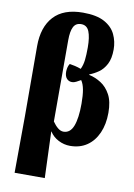

<svg xmlns="http://www.w3.org/2000/svg" viewBox="-105 -833 784 1122"><g transform="rotate(10 287.0 -272.5)"><path d="M63 223 65 -110 64 -529Q64 -642 122 -705Q180 -768 295 -768Q376 -768 422.5 -742.5Q469 -717 488.5 -675.5Q508 -634 508 -587Q508 -533 490.5 -499.5Q473 -466 446.5 -447.5Q420 -429 393 -419V-416Q430 -408 464 -386.5Q498 -365 520 -324.5Q542 -284 542 -217Q542 -149 519 -97Q496 -45 454 -16.5Q412 12 354 12Q318 12 285 -5Q252 -22 233 -52H232L242 223ZM302 -63Q342 -63 360 -109.5Q378 -156 378 -242Q378 -291 372 -324.5Q366 -358 352 -378Q339 -370 325.5 -363.5Q312 -357 303 -357Q283 -356 270 -370Q257 -384 257 -411Q257 -421 259.5 -434Q262 -447 270 -459Q284 -457 301.5 -453Q319 -449 338 -442Q350 -467 353.5 -497.5Q357 -528 357 -572Q357 -633 343.5 -666.5Q330 -700 296 -700Q264 -700 250.5 -673.5Q237 -647 237 -594V-112Q252 -90 268.5 -76.5Q285 -63 302 -63Z"/></g></svg>

Font: Noto Serif Condensed Black
Style: Regular
Weight: 900
Width: 3
Designer: Monotype Design Team
Foundry: Monotype Imaging Inc.
Version: Version 2.015; ttfautohint (v1.8.4.7-5d5b)